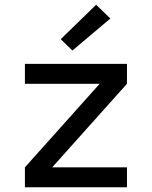

<svg xmlns="http://www.w3.org/2000/svg" viewBox="-20 -789 640 809"><path d="M85 0V-84L400 -436H85V-520H515V-436L200 -84H515V0ZM285 -576 236 -624 385 -769 445 -711Z"/></svg>

Font: Iosevka SS04 Medium Extended
Style: Regular
Weight: 500
Width: 7
Monospace: yes
Designer: Belleve Invis
Foundry: Belleve Invis
Version: Version 19.0.0; ttfautohint (v1.8.4)